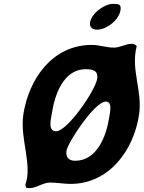

<svg xmlns="http://www.w3.org/2000/svg" viewBox="-20 -947 745 996"><path d="M111 13 116 27C117 27 128 29 132 29C170 29 202 0 239 0C276 0 309 7 346 7C546 7 673 -167 701 -350C721 -477 657 -583 689 -707C686 -715 670 -720 664 -720C634 -720 603 -700 571 -700C531 -700 497 -714 456 -714C251 -714 129 -536 101 -353C82 -228 150 -92 111 13ZM545 -330C531 -242 483 -113 370 -113C337 -113 320 -131 325 -165C332 -209 472 -420 528 -420C565 -420 551 -367 545 -330ZM249 -359C263 -451 307 -588 425 -588C461 -588 491 -581 484 -538C474 -476 329 -266 271 -266C226 -266 245 -331 249 -359ZM447 -830C443 -806 460 -793 483 -793C533 -793 597 -843 605 -894C610 -925 597 -927 567 -927C522 -927 455 -879 447 -830Z"/></svg>

Font: Asimov Print
Style: Regular
Weight: 500
Designer: Google
Version: Version 2.000980: 2014